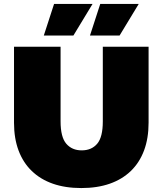

<svg xmlns="http://www.w3.org/2000/svg" viewBox="-20 -937 824 973"><path d="M392 16Q311 16 248 -6Q185 -28 141 -70.5Q97 -113 74 -174.5Q51 -236 51 -315V-700H287V-322Q287 -242 316 -208.5Q345 -175 394 -175Q444 -175 472.5 -208.5Q501 -242 501 -322V-700H733V-315Q733 -236 710 -174.5Q687 -113 643 -70.5Q599 -28 536 -6Q473 16 392 16ZM436 -757 488 -917H683L586 -757ZM202 -757 254 -917H449L352 -757Z"/></svg>

Font: Montserrat-Alt1 Black
Style: Regular
Weight: 900
Designer: Differentunic
Foundry: Differentunic
Version: Version 7.222